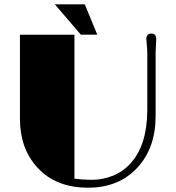

<svg xmlns="http://www.w3.org/2000/svg" viewBox="-20 -850 807 879"><path d="M695.3 -670.4 692.4 -609.9V-317.9Q692.4 -173.3 609.4 -83Q524.4 9.3 383.8 9.3Q233.4 9.3 149.4 -85Q71.3 -171.4 71.3 -306.6V-690.9H320.8V-32.2Q358.4 -26.9 403.6 -26.9Q448.7 -26.9 495.4 -44.9Q542 -63 577.1 -101.6Q653.3 -184.6 654.3 -344.2V-608.9Q654.3 -623.5 652.1 -643.6Q649.9 -663.6 649.9 -670.9Q649.9 -696.3 673.8 -696.3Q695.3 -696.3 695.3 -670.4ZM231 -830.1H368.2L425.3 -691.4H350.1Z"/></svg>

Font: Limelight
Style: Regular
Weight: 400
Designer: Nicole Fally
Foundry: Nicole Fally
Version: Version 1.002